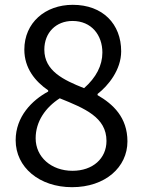

<svg xmlns="http://www.w3.org/2000/svg" viewBox="-20 -764 595 797"><path d="M279 13C417 13 509 -70 509 -177C509 -277 449 -332 385 -369V-374C429 -408 483 -474 483 -551C483 -664 407 -744 282 -744C168 -744 81 -670 81 -558C81 -481 126 -426 180 -389V-384C113 -348 45 -280 45 -182C45 -69 144 13 279 13ZM329 -398C243 -432 164 -470 164 -558C164 -629 213 -677 281 -677C360 -677 405 -618 405 -546C405 -492 379 -442 329 -398ZM281 -55C193 -55 128 -112 128 -190C128 -260 169 -318 228 -356C332 -314 422 -277 422 -179C422 -106 365 -55 281 -55Z"/></svg>

Font: Noto Sans JP
Style: Regular
Weight: 400
Designer: Ryoko NISHIZUKA  (kana, bopomofo & ideographs); Paul D. Hunt (Latin, Greek & Cyrillic); Sandoll Communications , Soo-you
Foundry: Adobe
Version: Version 2.002;hotconv 1.0.116;makeotfexe 2.5.65601